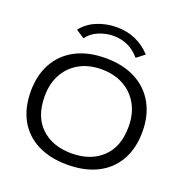

<svg xmlns="http://www.w3.org/2000/svg" viewBox="-144 -941 1038 1081"><g transform="rotate(20 375.0 -400.5)"><path d="M375 11Q270 11 195 -27.5Q120 -66 80.5 -137.5Q41 -209 41 -308Q41 -404 80.5 -476Q120 -548 195 -587.5Q270 -627 375 -627Q480 -627 555 -587.5Q630 -548 670 -476Q710 -404 710 -308Q710 -209 670 -137.5Q630 -66 555 -27.5Q480 11 375 11ZM375 -57Q489 -57 558 -122Q627 -187 627 -308Q627 -384 595.5 -440.5Q564 -497 507.5 -528.5Q451 -560 375 -560Q299 -560 242.5 -528.5Q186 -497 155 -440.5Q124 -384 124 -308Q124 -187 192.5 -122Q261 -57 375 -57ZM218 -689 167 -722Q201 -766 256 -789Q311 -812 374 -812Q497 -812 579 -723L531 -686Q499 -724 459 -742Q419 -760 374 -760Q329 -760 285.5 -742Q242 -724 218 -689Z"/></g></svg>

Font: Inconsolata ExtraExpanded Thin
Style: Regular
Weight: 100
Width: 8
Monospace: yes
Designer: Raph Levien, Cyreal, Brenton Simpson
Foundry: Raph Levien, Cyreal, Google
Version: Version 3.100; ttfautohint (v1.8.4.7-5d5b)